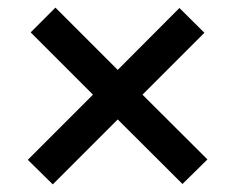

<svg xmlns="http://www.w3.org/2000/svg" viewBox="-20 -584 620 504"><path d="M516.5 -498 354 -335.5 524.5 -165.5 459 -101 289 -270.5 118.5 -100 53 -164.5 224 -335.5 60.5 -499 125.5 -564 289 -400.5 451 -563Z"/></svg>

Font: Lato TR
Style: Bold
Weight: 700
Designer: Lukasz Dziedzic
Foundry: tyPoland Lukasz Dziedzic
Version: Version 1.104 2013